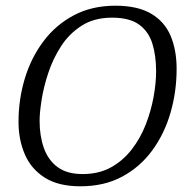

<svg xmlns="http://www.w3.org/2000/svg" viewBox="-20 -645 661 674"><path d="M262 9Q185 9 137 -21.5Q89 -52 67 -103.5Q45 -155 45 -217Q45 -296 67 -369Q89 -442 132.5 -500Q176 -558 239.5 -591.5Q303 -625 385 -625Q463 -625 510.5 -597Q558 -569 579 -519Q600 -469 600 -403Q600 -323 578.5 -249Q557 -175 514.5 -117Q472 -59 409 -25Q346 9 262 9ZM270 -34Q327 -34 369.5 -57.5Q412 -81 442.5 -120.5Q473 -160 491.5 -207.5Q510 -255 519 -304Q528 -353 528 -395Q528 -449 515 -491.5Q502 -534 468.5 -558.5Q435 -583 373 -583Q311 -583 267 -555Q223 -527 194.5 -483Q166 -439 149.5 -389Q133 -339 126 -294Q119 -249 119 -221Q119 -168 134 -125.5Q149 -83 182 -58.5Q215 -34 270 -34Z"/></svg>

Font: Manuale Light
Style: Italic
Weight: 300
Italic angle: -11°
Version: Version 1.002